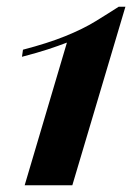

<svg xmlns="http://www.w3.org/2000/svg" viewBox="-20 -548 411 568"><path d="M351 -528 194 0H53L178 -422Q152 -412 121.5 -402Q91 -392 45 -380L48 -401Q121 -420 173 -441Q225 -462 262.5 -485Q300 -508 331 -528Z"/></svg>

Font: Playfair Display
Style: Bold Italic
Weight: 700
Italic angle: -14°
Designer: Claus Eggers Sørensen
Foundry: Claus Eggers Sørensen
Version: Version 1.203